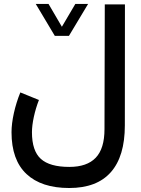

<svg xmlns="http://www.w3.org/2000/svg" viewBox="-20 -694 712 968"><path d="M256.3 -513.2 160.2 -674.3H224.6L292 -559.1L359.9 -674.3H424.3L327.6 -513.2ZM176.3 -189.9Q160.2 -148.9 150.6 -104.7Q141.1 -60.5 141.1 -27.3Q141.1 66.4 185.8 106.9Q230.5 147.5 329.6 147.5Q418.5 147.5 462.6 101.3Q506.8 55.2 506.8 -43L508.3 -671.9H609.9L609.4 -62Q609.4 94.2 538.8 174.1Q468.3 253.9 329.1 253.9Q188.5 253.9 113.3 183.1Q38.1 112.3 38.1 -27.3Q38.1 -70.3 50 -124Q62 -177.7 82.5 -228Z"/></svg>

Font: Vazir Medium FD-UI
Style: Medium-FD-UI
Weight: 500
Designer: Saber Rastikerdar
Foundry: Saber Rastikerdar
Version: Version 30.1.0